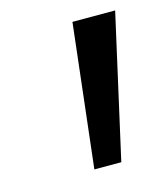

<svg xmlns="http://www.w3.org/2000/svg" viewBox="-66 -876 389 456"><g transform="rotate(-15 129.0 -648.0)"><path d="M178.2 -472H112L152.4 -824H257.4Z"/></g></svg>

Font: Merriweather Sans Variable Regular
Style: Italic
Weight: 300
Italic angle: -8°
Designer: Eben Sorkin
Foundry: Eben Sorkin
Version: Version 2.001